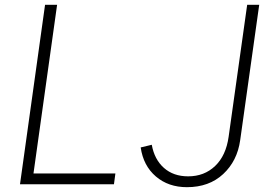

<svg xmlns="http://www.w3.org/2000/svg" viewBox="-20 -765 1127 797"><path d="M63 0 167 -745H217L119 -45H459L453 0ZM756 12Q679 12 627 -32.5Q575 -77 564 -153L610 -164Q621 -103 660.5 -68Q700 -33 761 -33Q828 -33 873 -76Q918 -119 929 -197L1006 -745H1056L977 -183Q965 -97 906.5 -42.5Q848 12 756 12Z"/></svg>

Font: Plus Jakarta Sans ExtraLight
Style: Italic
Weight: 200
Italic angle: -8°
Designer: Gumpita Rahayu
Foundry: Tokotype
Version: Version 2.071; ttfautohint (v1.8.4.7-5d5b);gftools[0.9.29]